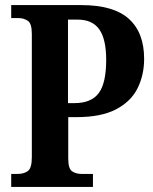

<svg xmlns="http://www.w3.org/2000/svg" viewBox="-20 -734 599 754"><path d="M24 0V-51H50Q73 -51 89 -62Q105 -73 105 -117V-601Q105 -642 89 -652.5Q73 -663 53 -663H24V-714H299Q426 -714 486 -660Q546 -606 546 -503Q546 -439 520 -387Q494 -335 435.5 -304.5Q377 -274 280 -274H248V-112Q248 -71 263.5 -61Q279 -51 300 -51H345V0ZM272 -329Q338 -329 367.5 -368Q397 -407 397 -499Q397 -580 370 -618.5Q343 -657 285 -657H247V-329Z"/></svg>

Font: Noto Serif Lao Condensed
Style: Bold
Weight: 700
Width: 3
Designer: Monotype Design Team
Foundry: Monotype Imaging Inc.
Version: Version 2.003; ttfautohint (v1.8.4.7-5d5b)